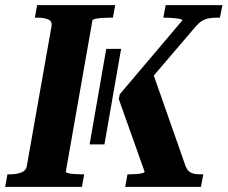

<svg xmlns="http://www.w3.org/2000/svg" viewBox="-42 -730 889 750"><path d="M308 -166 373 -539H431L366 -166ZM-22 0 -13 -49H-4Q22 -49 41 -56Q60 -63 63 -83L159 -626Q163 -647 146.5 -654Q130 -661 103 -661H94L103 -710H408L399 -661H389Q373 -661 357 -660Q341 -659 330.5 -656.5Q320 -654 319 -650L215 -59Q215 -56 224.5 -53.5Q234 -51 249 -50Q264 -49 278 -49H287L278 0ZM447 0 456 -49H465Q478 -49 491 -50Q504 -51 513.5 -53.5Q523 -56 523 -59L422 -343L426 -362L670 -650Q671 -653 665 -655Q659 -657 649.5 -658Q640 -659 628.5 -660Q617 -661 606 -661H596L605 -710H827L817 -661H803Q785 -661 771.5 -658Q758 -655 746.5 -648Q735 -641 722 -626L511 -379L552 -454L684 -78Q689 -67 696.5 -60.5Q704 -54 715.5 -51.5Q727 -49 743 -49H752L743 0Z"/></svg>

Font: Roboto Serif 72pt SemiCondensed SemiBold
Style: Italic
Weight: 600
Width: 4
Italic angle: -10°
Designer: Greg Gazdowicz
Foundry: Commercial Type
Version: Version 1.008